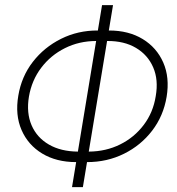

<svg xmlns="http://www.w3.org/2000/svg" viewBox="-20 -748 708 768"><path d="M328.6 -99.6H284.2Q205.6 -99.6 148.9 -133.8Q92.3 -168 66.2 -228Q40 -288.1 53.2 -365.2Q65.9 -441.9 111.3 -500.5Q156.7 -559.1 224.4 -592.8Q292 -626.5 371.1 -626H416.5Q494.6 -626 550.8 -591.8Q606.9 -557.6 633.1 -497.8Q659.2 -438 646.5 -360.8Q633.8 -284.2 588.6 -225.3Q543.5 -166.5 476.1 -133.1Q408.7 -99.6 328.6 -99.6ZM291.5 -141.6H335.4Q403.8 -142.1 460.4 -170.2Q517.1 -198.2 554.9 -248.3Q592.8 -298.3 603 -363.8Q614.3 -428.7 592.8 -478.5Q571.3 -528.3 523.9 -556.4Q476.6 -584.5 409.2 -584H364.7Q296.9 -584 239.7 -555.4Q182.6 -526.9 144.8 -476.8Q106.9 -426.8 95.7 -361.3Q85 -296.4 106.4 -246.8Q127.9 -197.3 175.8 -169.7Q223.6 -142.1 291.5 -141.6ZM432.1 -727.5 311.5 0.5H268.1L388.2 -727.5Z"/></svg>

Font: Inter Tight ExtraLight
Style: Italic
Weight: 250
Italic angle: -9.39999°
Designer: Rasmus Andersson
Foundry: rsms
Version: Version 3.004